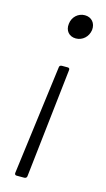

<svg xmlns="http://www.w3.org/2000/svg" viewBox="-111 -535 426 774"><g transform="rotate(15 102.0 -148.0)"><path d="M143 -496C115 -496 92 -475 89 -446C85 -417 103 -396 131 -396C159 -396 182 -417 186 -446C189 -475 171 -496 143 -496ZM95 -265 36 190C35 196 38 200 44 200H76C82 200 87 196 87 190L138 -265C139 -272 136 -275 130 -275H106C100 -275 95 -272 95 -265Z"/></g></svg>

Font: Barlow Semi Condensed Light
Style: Italic
Weight: 300
Width: 4
Italic angle: -7°
Designer: Jeremy Tribby
Foundry: Tribby Type
Version: Version 1.422;hotconv 1.0.109;makeotfexe 2.5.65596